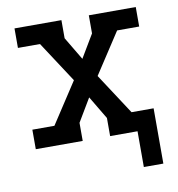

<svg xmlns="http://www.w3.org/2000/svg" viewBox="-77 -590 754 814"><g transform="rotate(-10 300.0 -183.0)"><path d="M477 154V0H359V-78L300 -177L241 -78V0H39V-84H134L249 -260L134 -436H39V-520H241V-442L300 -343L359 -442V-520H561V-436H466L351 -260L466 -84H561V154Z"/></g></svg>

Font: Iosevka HT Medium Extended
Style: Regular
Weight: 500
Width: 7
Monospace: yes
Designer: Belleve Invis
Foundry: Belleve Invis
Version: Version 32.3.0; ttfautohint (v1.8.4)